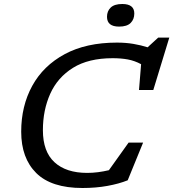

<svg xmlns="http://www.w3.org/2000/svg" viewBox="-20 -930 866 960"><path d="M618.5 -28.5Q575 -11 517.2 -0.5Q459.5 10 392.5 10Q236.5 10 161.2 -64.8Q86 -139.5 86 -271.5Q86 -400 141.2 -500.8Q196.5 -601.5 303.5 -659.2Q410.5 -717 564.5 -717Q609 -717 647.2 -710.5Q685.5 -704 718 -693.5L771 -742H826.5L746.5 -480H675L685.5 -609Q653 -626.5 618.8 -632.8Q584.5 -639 543.5 -639Q422.5 -639 345.2 -591Q268 -543 231.2 -461.2Q194.5 -379.5 194.5 -279Q194.5 -172 252.5 -118.8Q310.5 -65.5 416 -65.5Q442.5 -65.5 469.8 -69Q497 -72.5 524.5 -79L623 -217H695.5ZM575.5 -797Q515 -797 515 -846Q515 -874.5 533.5 -892.2Q552 -910 591.5 -910Q651.5 -910 651.5 -862.5Q651.5 -833.5 633.2 -815.2Q615 -797 575.5 -797Z"/></svg>

Font: Newsreader 6pt
Style: Italic
Weight: 400
Italic angle: -17°
Designer: Hugues Gentile
Foundry: Production Type
Version: Version 1.003; ttfautohint (v1.8.3)